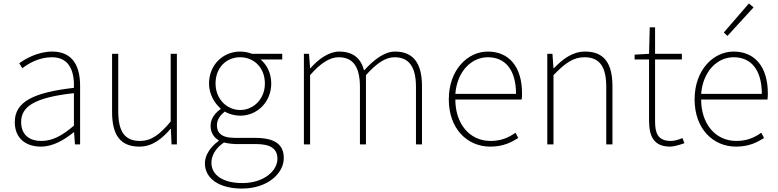

<svg xmlns="http://www.w3.org/2000/svg" viewBox="-20 -840 4529 1117"><path d="M218 13C288 13 354 -26 408 -70H411L416 0H446V-341C446 -448 408 -540 284 -540C198 -540 125 -496 92 -472L110 -443C144 -470 207 -507 282 -507C391 -507 413 -414 410 -329C173 -302 66 -247 66 -130C66 -30 136 13 218 13ZM221 -20C157 -20 103 -50 103 -131C103 -220 181 -273 410 -298V-109C341 -50 284 -20 221 -20Z M791 13C864 13 919 -29 972 -90H974L978 0H1009V-527H973V-133C908 -55 859 -20 794 -20C705 -20 668 -76 668 -192V-527H632V-188C632 -51 683 13 791 13Z M1388 257C1536 257 1631 169 1631 80C1631 -1 1578 -38 1462 -38H1345C1264 -38 1242 -71 1242 -111C1242 -147 1264 -172 1288 -191C1312 -176 1347 -167 1377 -167C1479 -167 1558 -249 1558 -354C1558 -414 1533 -463 1496 -494H1622V-527H1446C1431 -533 1407 -540 1377 -540C1276 -540 1196 -461 1196 -354C1196 -290 1230 -238 1263 -209V-205C1240 -189 1205 -156 1205 -108C1205 -68 1225 -40 1252 -24V-20C1203 15 1172 64 1172 110C1172 198 1254 257 1388 257ZM1377 -200C1301 -200 1234 -263 1234 -354C1234 -449 1299 -507 1377 -507C1456 -507 1521 -448 1521 -354C1521 -263 1454 -200 1377 -200ZM1390 225C1275 225 1210 177 1210 107C1210 68 1231 24 1283 -11C1312 -4 1340 -2 1347 -2H1467C1550 -2 1594 22 1594 84C1594 153 1516 225 1390 225Z M1748 0H1784V-403C1844 -472 1899 -507 1950 -507C2035 -507 2074 -450 2074 -334V0H2109V-403C2171 -472 2223 -507 2275 -507C2360 -507 2400 -450 2400 -334V0H2435V-339C2435 -475 2382 -540 2279 -540C2219 -540 2160 -498 2098 -430C2081 -496 2039 -540 1953 -540C1895 -540 1834 -498 1786 -443H1784L1778 -527H1748Z M2832 13C2910 13 2955 -13 2995 -37L2979 -68C2939 -39 2894 -20 2834 -20C2710 -20 2629 -122 2629 -261H3015C3017 -275 3017 -286 3017 -297C3017 -453 2940 -540 2818 -540C2701 -540 2591 -434 2591 -262C2591 -90 2699 13 2832 13ZM2629 -294C2640 -427 2724 -507 2818 -507C2917 -507 2982 -437 2982 -294Z M3164 0H3200V-403C3267 -472 3315 -507 3380 -507C3470 -507 3507 -450 3507 -334V0H3543V-339C3543 -475 3492 -540 3384 -540C3311 -540 3256 -498 3202 -443H3200L3194 -527H3164Z M3880 13C3898 13 3931 4 3962 -7L3950 -37C3931 -28 3903 -20 3883 -20C3806 -20 3791 -67 3791 -135V-494H3947V-527H3791V-681H3760L3756 -527L3672 -522V-494H3756V-140C3756 -48 3782 13 3880 13Z M4262 13C4340 13 4385 -13 4425 -37L4409 -68C4369 -39 4324 -20 4264 -20C4140 -20 4059 -122 4059 -261H4445C4447 -275 4447 -286 4447 -297C4447 -453 4370 -540 4248 -540C4131 -540 4021 -434 4021 -262C4021 -90 4129 13 4262 13ZM4059 -294C4070 -427 4154 -507 4248 -507C4347 -507 4412 -437 4412 -294ZM4212 -631 4364 -797 4337 -820 4191 -651Z"/></svg>

Font: Noto Sans CJK SC Thin
Style: Regular
Weight: 100
Designer: Ryoko NISHIZUKA 西塚涼子 (kana, bopomofo & ideographs); Paul D. Hunt (Latin, Greek & Cyrillic); Sandoll Communications 산돌커뮤니
Foundry: Adobe
Version: Version 2.004;hotconv 1.0.118;makeotfexe 2.5.65603